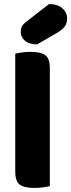

<svg xmlns="http://www.w3.org/2000/svg" viewBox="-20 -916 350 944"><path d="M221 -896Q263 -896 286.5 -875.5Q310 -855 310 -825Q310 -805 300.5 -789Q291 -773 263 -756L163 -698Q123 -698 102.5 -716Q82 -734 82 -758Q82 -770 85.5 -781Q89 -792 105 -806ZM149 8Q99 8 77 -8.5Q55 -25 55 -72V-652Q66 -655 86.5 -658Q107 -661 131 -661Q181 -661 203 -644.5Q225 -628 225 -581V-1Q214 2 193.5 5Q173 8 149 8Z"/></svg>

Font: Baloo Tammudu 2 ExtraBold
Style: Regular
Weight: 800
Designer: Maithili Shingre, Omkar Shende and Ek Type
Foundry: Ek Type
Version: Version 1.640;hotconv 1.0.111;makeotfexe 2.5.65597; ttfautoh